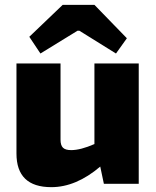

<svg xmlns="http://www.w3.org/2000/svg" viewBox="-20 -759 644 793"><path d="M147 -538 101 -607 239 -739H370L504 -601L459 -538L308 -632H300ZM553 -497V0H409L394 -71Q294 14 192 14Q48 14 48 -125V-497H230V-182Q230 -159 240 -149Q250 -139 274 -139Q313 -139 370 -164V-497Z"/></svg>

Font: Exo 2.0 Extra Bold
Style: Regular
Weight: 800
Designer: Natanael Gama
Version: Version 1.001;PS 001.001;hotconv 1.0.70;makeotf.lib2.5.58329